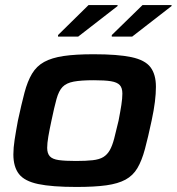

<svg xmlns="http://www.w3.org/2000/svg" viewBox="-20 -733 700 761"><path d="M283 8Q186 8 131.5 -3.5Q77 -15 55 -43.5Q33 -72 33 -121Q33 -147 38 -179.5Q43 -212 51 -255Q65 -320 77 -365.5Q89 -411 107 -441Q125 -471 155 -487.5Q185 -504 232 -511Q279 -518 351 -518Q447 -518 501 -506.5Q555 -495 576.5 -466.5Q598 -438 598 -389Q598 -362 594 -329.5Q590 -297 581 -255Q567 -189 554.5 -142.5Q542 -96 524.5 -66.5Q507 -37 477.5 -21Q448 -5 401.5 1.5Q355 8 283 8ZM281 -95Q321 -95 347.5 -98Q374 -101 389.5 -110.5Q405 -120 415 -137.5Q425 -155 432.5 -183.5Q440 -212 450 -255Q457 -291 461 -317Q465 -343 465 -362Q465 -385 454.5 -396Q444 -407 420 -411Q396 -415 352 -415Q301 -415 272 -409.5Q243 -404 228 -388.5Q213 -373 204 -340.5Q195 -308 184 -255Q176 -218 171.5 -191.5Q167 -165 167 -147Q167 -125 177.5 -113.5Q188 -102 213 -98.5Q238 -95 281 -95ZM423 -588V-594L545 -713H660V-709L504 -588ZM210 -588V-594L331 -713H446V-709L290 -588Z"/></svg>

Font: Saira Expanded SemiBold
Style: Italic
Weight: 600
Width: 7
Italic angle: -12°
Designer: Hector Gatti with collaboration of the Omnibus-Type team
Foundry: Omnibus-Type
Version: Version 1.101